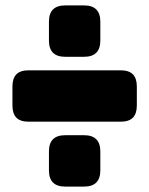

<svg xmlns="http://www.w3.org/2000/svg" viewBox="-20 -705 552 710"><path d="M291 -15Q321 -15 336 -30Q351 -45 351 -75V-145Q351 -175 336 -190Q321 -205 291 -205H221Q191 -205 176 -190Q161 -175 161 -145V-75Q161 -45 176 -30Q191 -15 221 -15ZM86 -445Q55 -445 40.5 -430Q26 -415 26 -385V-315Q26 -285 40.5 -270Q55 -255 86 -255H426Q457 -255 471.5 -270Q486 -285 486 -315V-385Q486 -415 471.5 -430Q457 -445 426 -445ZM291 -495Q321 -495 336 -510Q351 -525 351 -555V-625Q351 -655 336 -670Q321 -685 291 -685H221Q191 -685 176 -670Q161 -655 161 -625V-555Q161 -525 176 -510Q191 -495 221 -495Z"/></svg>

Font: Bolota
Style: Bold
Weight: 240
Designer: Gabriel Pang
Version: Version 1.000